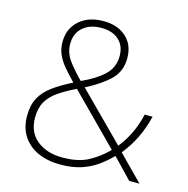

<svg xmlns="http://www.w3.org/2000/svg" viewBox="-108 -829 923 942"><g transform="rotate(15 354.0 -357.5)"><path d="M304 -725Q352 -725 387.5 -707.5Q423 -690 443 -657.5Q463 -625 463 -579Q463 -511 418 -468Q373 -425 298 -387L531 -153Q560 -188 582.5 -234.5Q605 -281 617 -334H657Q642 -272 616.5 -220.5Q591 -169 556 -126L680 0H628L531 -101Q500 -69 464.5 -44Q429 -19 384.5 -4.5Q340 10 280 10Q215 10 166 -12Q117 -34 89 -76.5Q61 -119 61 -180Q61 -235 82 -272.5Q103 -310 142.5 -338.5Q182 -367 238 -395Q206 -428 183 -455.5Q160 -483 147.5 -511.5Q135 -540 135 -575Q135 -620 156.5 -654Q178 -688 215.5 -706.5Q253 -725 304 -725ZM263 -370Q211 -345 175 -320Q139 -295 120 -262.5Q101 -230 101 -181Q101 -107 151 -66.5Q201 -26 281 -26Q360 -26 411.5 -53.5Q463 -81 506 -125ZM303 -690Q244 -690 209 -659Q174 -628 174 -575Q174 -531 199.5 -495Q225 -459 271 -412Q344 -445 384 -483.5Q424 -522 424 -579Q424 -631 391.5 -660.5Q359 -690 303 -690Z"/></g></svg>

Font: Noto Sans Hebrew ExtraLight
Style: Regular
Weight: 250
Designer: Monotype Design Team
Foundry: Monotype Imaging Inc.
Version: Version 2.003